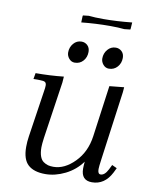

<svg xmlns="http://www.w3.org/2000/svg" viewBox="-84 -806 691 876"><g transform="rotate(10 261.0 -368.0)"><path d="M58.1 -411.1 63 -439Q129.9 -439 192.9 -445.8L190.9 -418L151.9 -154.8Q147.9 -124.5 147.9 -110.8Q147.9 -85.9 153.8 -69.3Q159.7 -52.7 170.7 -45.2Q181.6 -37.6 192.1 -34.9Q202.6 -32.2 216.8 -32.2Q268.1 -32.2 314.9 -79.6Q361.8 -127 372.1 -201.2L404.8 -439L472.2 -445.8L470.2 -421.9L426.8 -104Q421.9 -68.8 421.9 -58.1Q421.9 -35.2 435.1 -35.2Q454.1 -35.2 469.2 -64.9L480 -86.9L502.9 -76.2L492.2 -54.2Q460.9 6.8 401.9 6.8Q352.1 6.8 352.1 -47.9Q352.1 -60.5 354 -80.1Q324.2 -39.1 278.1 -16.1Q231.9 6.8 186 6.8Q133.3 6.8 106.2 -17.8Q79.1 -42.5 79.1 -100.1Q79.1 -124.5 83 -149.9L115.2 -363.8Q118.2 -380.9 118.2 -391.1Q118.2 -402.8 111.8 -407Q105.5 -411.1 87.9 -411.1ZM192.9 -558.1Q192.9 -582 207.8 -599.6Q222.7 -617.2 245.1 -617.2Q261.2 -617.2 272.7 -606.2Q284.2 -595.2 284.2 -576.2Q284.2 -551.3 269 -534.2Q253.9 -517.1 230 -517.1Q214.4 -517.1 203.6 -529.8Q192.9 -542.5 192.9 -558.1ZM228 -703.1 229 -731 230 -735.8 256.8 -738.8Q283.7 -735.8 325.2 -735.8Q385.7 -735.8 457 -743.2L455.1 -714.8L454.1 -710L426.8 -707Q399.9 -710 359.9 -710Q294.9 -710 228 -703.1ZM351.1 -558.1Q351.1 -582 366.2 -599.6Q381.3 -617.2 403.8 -617.2Q419.9 -617.2 431.4 -606.2Q442.9 -595.2 442.9 -576.2Q442.9 -551.8 427.5 -534.4Q412.1 -517.1 388.2 -517.1Q372.6 -517.1 361.8 -529.8Q351.1 -542.5 351.1 -558.1Z"/></g></svg>

Font: Dihjauti
Style: Italic
Weight: 400
Italic angle: -9°
Designer: T. Christopher White
Version: Version 3.0.0